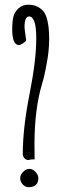

<svg xmlns="http://www.w3.org/2000/svg" viewBox="-20 -775 267 799"><path d="M139.6 -34.2Q139.6 3.9 99.1 3.9Q85 3.9 74.5 -7.6Q64 -19 64 -33.2Q64 -47.4 76.2 -59.8Q88.4 -72.3 102.3 -72.3Q116.2 -72.3 127.9 -59.3Q139.6 -46.4 139.6 -34.2ZM59.1 -587.4Q30.8 -587.9 30.8 -652.3Q30.8 -687.5 36.1 -706.8Q41.5 -726.1 57.6 -740.7Q73.7 -755.4 97.7 -755.4Q121.6 -755.4 137.9 -746.3Q154.3 -737.3 163.1 -724.6Q171.9 -711.9 176.8 -691.4Q184.6 -661.6 184.6 -613Q184.6 -564.5 174.8 -513.2Q166 -461.9 154.3 -423.3Q124 -320.8 123.5 -178.7Q123.5 -130.4 124 -111.8Q106.4 -111.8 103.8 -110.4Q101.1 -108.9 99.1 -108.9Q80.6 -108.9 74.7 -131.3Q74.7 -241.7 102.8 -382.8Q130.9 -523.9 130.9 -615.2Q130.9 -706.5 101.1 -706.5Q82 -706.5 82 -662.1Q82 -654.3 88.9 -607.9Q88.9 -603.5 76.7 -595.5Q64.5 -587.4 59.1 -587.4Z"/></svg>

Font: Amatic
Style: Bold
Weight: 700
Width: 3
Version: Version 2.000; ttfautohint (v0.92-dirty) -l 8 -r 50 -G 50 -x